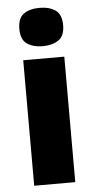

<svg xmlns="http://www.w3.org/2000/svg" viewBox="-55 -809 414 843"><g transform="rotate(-5 152.0 -388.0)"><path d="M152 -776Q195 -776 222 -757.5Q249 -739 249 -691Q249 -644 221.5 -625.5Q194 -607 152 -607Q110 -607 83 -625.5Q56 -644 56 -691Q56 -739 82.5 -757.5Q109 -776 152 -776ZM242 -553V0H61V-553Z"/></g></svg>

Font: Noto Sans Bengali SemiCondensed Black
Style: Regular
Weight: 900
Width: 4
Designer: Joana Ranito - Universal Thirst; Jelle Bosma - Monotype Design Team
Foundry: Universal Thirst ehf.
Version: Version 3.000; ttfautohint (v1.8.4.7-5d5b)